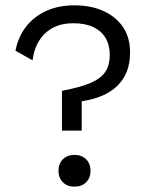

<svg xmlns="http://www.w3.org/2000/svg" viewBox="-20 -690 555 719"><path d="M212 -201V-350Q282 -363 320.5 -380Q359 -397 375 -422Q391 -447 391 -484Q391 -521 375.5 -547.5Q360 -574 329.5 -588.5Q299 -603 254 -603Q190 -603 150 -566Q110 -529 102 -464L38 -500Q48 -552 77.5 -590Q107 -628 153 -649Q199 -670 259 -670Q321 -670 368 -648.5Q415 -627 441 -588Q467 -549 467 -495Q467 -437 443.5 -399Q420 -361 379 -339.5Q338 -318 286 -311V-201ZM259 9Q232 9 215.5 -7.5Q199 -24 199 -50Q199 -77 215.5 -93.5Q232 -110 259 -110Q286 -110 302.5 -93.5Q319 -77 319 -50Q319 -24 302.5 -7.5Q286 9 259 9Z"/></svg>

Font: Kantumruy Pro
Style: Regular
Weight: 400
Designer: Sovichet Tep
Foundry: Sovichet Tep
Version: Version 1.002